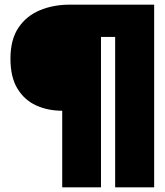

<svg xmlns="http://www.w3.org/2000/svg" viewBox="-20 -730 709 827"><path d="M248 77V-253Q186 -253 135.5 -276Q85 -299 55 -348.5Q25 -398 25 -477Q25 -559 59 -610Q93 -661 151 -685.5Q209 -710 281 -710H644V77H476V-571H415V77Z"/></svg>

Font: Kanit
Style: Bold
Weight: 700
Designer: Katatrad Team
Foundry: CadsonDemak
Version: Version 2.000; ttfautohint (v1.8.3)